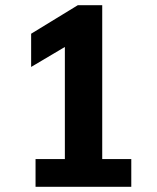

<svg xmlns="http://www.w3.org/2000/svg" viewBox="-20 -720 605 740"><path d="M117 -107H230V-539L100 -462V-590L280 -700H374V-107H486V0H117Z"/></svg>

Font: Sarabun
Style: Bold
Weight: 700
Designer: Suppakit Chalermlarp | Katatrad Co.,Ltd.
Foundry: Cadson Demak Co.,Ltd.
Version: Version 1.000; ttfautohint (v1.6)